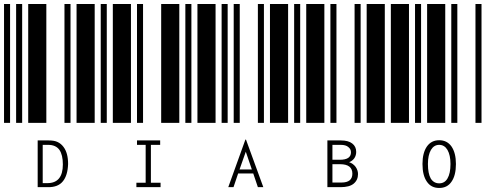

<svg xmlns="http://www.w3.org/2000/svg" viewBox="-20 -610 2440 953"><path d="M0 0V-590H30V0ZM60 0V-590H90V0ZM120 0V-590H210V0ZM300 0V-590H330V0ZM360 0V-590H450V0ZM167 87H221Q250 87 266 95Q283 103 295 119Q318 149 318 204Q316 261 292 290Q268 320 217 319H167ZM215 299Q292 299 292 206Q292 159 275 134Q257 109 219 109H192V299Z M480 0V-590H510V0ZM540 0V-590H630V0ZM660 0V-590H690V0ZM780 0V-590H870V0ZM900 0V-590H930V0ZM657 297H703V109H660V87H775V109H729V297H777V319H657Z M960 0V-590H1050V0ZM1080 0V-590H1110V0ZM1140 0V-590H1170V0ZM1260 0V-590H1290V0ZM1320 0V-590H1410V0ZM1237 251H1162L1139 319H1113L1198 83H1201L1287 319H1260ZM1230 231 1200 143 1169 231Z M1440 0V-590H1470V0ZM1500 0V-590H1590V0ZM1620 0V-590H1650V0ZM1740 0V-590H1770V0ZM1800 0V-590H1890V0ZM1605 87H1671Q1709 87 1728 102Q1748 117 1748 144Q1748 161 1739 175Q1729 189 1713 195Q1733 202 1745 218Q1757 235 1757 254Q1757 284 1735 302Q1714 319 1670 319H1605ZM1667 183Q1722 183 1722 146Q1722 130 1709 120Q1697 109 1671 109H1630V183ZM1675 296Q1729 296 1729 252Q1729 205 1668 205H1630V296Z M1920 0V-590H2010V0ZM2040 0V-590H2070V0ZM2100 0V-590H2190V0ZM2220 0V-590H2250V0ZM2340 0V-590H2370V0ZM2160 323Q2120 323 2099 292Q2077 261 2077 204Q2077 149 2099 117Q2121 86 2160 86Q2199 86 2221 117Q2243 149 2243 204Q2243 261 2221 292Q2200 323 2160 323ZM2160 300Q2187 300 2201 276Q2216 251 2216 204Q2216 160 2201 134Q2186 109 2160 109Q2134 109 2119 134Q2104 160 2104 204Q2104 251 2118 276Q2133 300 2160 300Z"/></svg>

Font: Libre Barcode 39 Text
Style: Regular
Weight: 400
Version: Version 1.005; ttfautohint (v1.8.3)